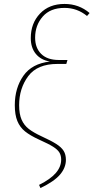

<svg xmlns="http://www.w3.org/2000/svg" viewBox="-20 -757 474 973"><path d="M178 180Q236 151 263 119.5Q290 88 290 52Q290 31 281 16Q272 1 249 -13.5Q226 -28 179 -49Q133 -70 107 -91Q81 -112 68 -143.5Q55 -175 55 -224Q55 -311 98.5 -373Q142 -435 233 -445Q187 -453 161.5 -484Q136 -515 136 -564Q136 -639 182.5 -688Q229 -737 307 -737Q380 -737 434 -691L421 -676Q371 -717 307 -717Q235 -717 196.5 -673Q158 -629 158 -566Q158 -514 189 -483.5Q220 -453 278 -453H322L316 -433H271Q169 -433 123 -371Q77 -309 77 -224Q77 -179 89.5 -150.5Q102 -122 126 -103.5Q150 -85 191 -66Q239 -44 265 -27.5Q291 -11 302.5 7.5Q314 26 314 53Q314 93 284 128Q254 163 185 196Z"/></svg>

Font: Fira Sans Condensed Thin
Style: Italic
Weight: 250
Width: 3
Italic angle: -8°
Designer: Carrois Corporate & Edenspiekermann AG
Foundry: Carrois Corporate GbR & Edenspiekermann AG
Version: Version 4.203